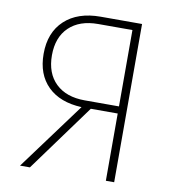

<svg xmlns="http://www.w3.org/2000/svg" viewBox="-87 -878 875 956"><g transform="rotate(10 350.0 -400.0)"><path d="M78 0 329 -340Q219 -345 158 -405Q97 -465 97 -569Q97 -677 163 -738.5Q229 -800 345 -800H554V0H512V-340H376L128 0ZM339 -376H512V-762H339Q245 -762 192 -711Q139 -660 139 -569Q139 -478 192 -427Q245 -376 339 -376Z"/></g></svg>

Font: Martian Mono Thin
Style: Regular
Weight: 100
Monospace: yes
Designer: Roman Shamin
Foundry: Evil Martians
Version: Version 1.000; ttfautohint (v1.8.4.7-5d5b)